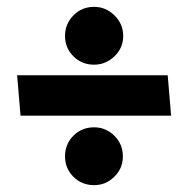

<svg xmlns="http://www.w3.org/2000/svg" viewBox="-20 -553 550 561"><path d="M255 -364Q289 -364 314.5 -388.5Q340 -413 340 -448Q340 -483 314.5 -508Q289 -533 255 -533Q219 -533 194.5 -508Q170 -483 170 -448Q170 -413 194.5 -388.5Q219 -364 255 -364ZM470 -333H30L40 -215H480ZM255 -12Q289 -12 314 -36.5Q339 -61 339 -96Q339 -132 314 -156.5Q289 -181 255 -181Q219 -181 194.5 -156.5Q170 -132 170 -96Q170 -61 194.5 -36.5Q219 -12 255 -12Z"/></svg>

Font: Catamaran ExtraBold
Style: Regular
Weight: 800
Designer: Pria Ravichandran
Version: Version 2.000